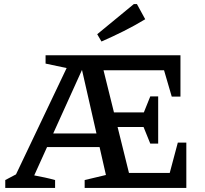

<svg xmlns="http://www.w3.org/2000/svg" viewBox="-20 -928 1010 948"><path d="M858 -224H900V0H398V-39L503 -64L375 -626L403 -623L149 -62Q176 -57 201.5 -51.5Q227 -46 252 -39V0H6V-39L59 -67L309 -592L205 -614V-655H871V-451H828L790 -581H440L479 -630L629 -25L569 -74H818ZM722 -219 675 -335 722 -452H761V-219ZM181 -202 183 -269H529V-202ZM497 -301V-373H742L741 -301ZM481 -723 460 -759 641 -908H656L697 -833Q644 -801 590 -774Q536 -747 481 -723Z"/></svg>

Font: Piazzolla 24pt SemiBold
Style: Regular
Weight: 600
Designer: Juan Pablo del Peral
Foundry: Huerta Tipografica
Version: Version 2.005